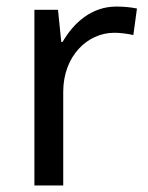

<svg xmlns="http://www.w3.org/2000/svg" viewBox="-20 -566 453 586"><path d="M335 -546C260 -546 205 -497 171 -438H167L157 -536H85V0H173V-286C173 -394 246 -466 329 -466C347 -466 370 -463 387 -459L398 -540C380 -544 355 -546 335 -546Z"/></svg>

Font: Noto Sans Arabic
Style: Regular
Weight: 400
Designer: Monotype Design Team, Nadine Chahine, Nizar Qandah and Khaled Hosny
Foundry: Monotype Imaging Inc.
Version: Version 2.012